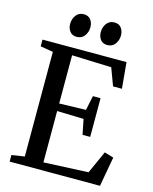

<svg xmlns="http://www.w3.org/2000/svg" viewBox="-137 -1039 901 1129"><g transform="rotate(15 313.5 -475.0)"><path d="M111.5 -52V-689L34 -702V-743H545.5L560 -584.5H506L466.5 -690.5L226 -699V-405.5L388 -410L406.5 -498.5H453V-263H406.5L388 -355L226 -359.5V-47L497.5 -59.5L559.5 -197L615.5 -180.5L583 0H33V-40ZM223 -810.5Q196 -810.5 181.5 -829.2Q167 -848 167 -874.5Q167 -904.5 183.8 -927.2Q200.5 -950 230.5 -950H231.5Q259 -950 273.2 -931.2Q287.5 -912.5 287.5 -885.5Q287.5 -856.5 270.8 -833.5Q254 -810.5 224 -810.5ZM409 -810.5Q382 -810.5 367.8 -829.2Q353.5 -848 353.5 -874.5Q353.5 -904.5 370.2 -927.2Q387 -950 417 -950H418Q445 -950 459.2 -931.2Q473.5 -912.5 473.5 -885.5Q473.5 -856.5 457 -833.5Q440.5 -810.5 410 -810.5Z"/></g></svg>

Font: Merriweather 60pt Medium
Style: Regular
Weight: 500
Version: Version 2.100